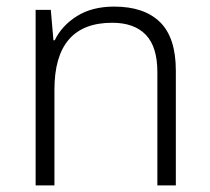

<svg xmlns="http://www.w3.org/2000/svg" viewBox="-20 -562 636 582"><path d="M326 -542Q417 -542 465 -495Q513 -448 513 -348V0H457V-344Q457 -420 422 -456.5Q387 -493 320 -493Q145 -493 145 -290V0H88V-532H134L142 -440H146Q167 -484 213 -513Q259 -542 326 -542Z"/></svg>

Font: Noto Traditional Nushu Light
Style: Regular
Weight: 300
Designer: LIU Zhao
Foundry: LiuZhao Studio
Version: Version 2.003; ttfautohint (v1.8.4.7-5d5b)